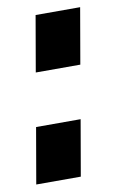

<svg xmlns="http://www.w3.org/2000/svg" viewBox="-71 -567 368 607"><g transform="rotate(-10 113.0 -264.0)"><path d="M56 -349 87 -528H230L199 -349ZM-4 0 27 -179H170L139 0Z"/></g></svg>

Font: Archivo ExtraCondensed Black
Style: Italic
Weight: 900
Width: 2
Italic angle: -10°
Designer: Hector Gatti
Foundry: Omnibus-Type
Version: Version 2.001